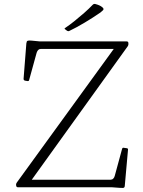

<svg xmlns="http://www.w3.org/2000/svg" viewBox="-20 -945 722 969"><path d="M70 0Q63 0 62 -7L61 -11Q60 -17 65 -24L565 -713L564 -698H186Q178 -698 173 -693Q168 -688 165 -679L127 -541Q126 -535 118 -536L106 -538Q99 -540 99 -547L113 -726Q114 -733 115.5 -736Q117 -739 123 -740Q129 -741 139 -740L181 -736H620Q626 -736 628 -729V-725Q629 -718 625 -712L126 -18L106 -38H538Q546 -38 551.5 -43.5Q557 -49 559 -57L596 -193Q598 -201 605 -199L620 -197Q627 -196 626 -189L610 -10Q610 -4 608 -0.5Q606 3 601 3.5Q596 4 584 3L543 0ZM309 -797Q303 -800 309 -804Q330 -818 355 -838Q380 -858 404.5 -879.5Q429 -901 448 -921Q453 -926 460 -925Q472 -922 481 -918Q490 -914 497 -908Q502 -903 502.5 -900Q503 -897 499.5 -893Q496 -889 487 -882Q451 -857 407.5 -831Q364 -805 330 -789Q325 -786 318 -790Z"/></svg>

Font: Hahmlet ExtraLight
Style: Regular
Weight: 250
Designer: Minjoo Ham & Mark Frömberg
Foundry: hypertype
Version: Version 1.002